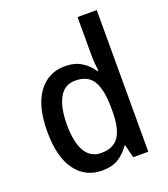

<svg xmlns="http://www.w3.org/2000/svg" viewBox="-140 -859 846 968"><g transform="rotate(-20 283.0 -375.0)"><path d="M243 10Q153 10 100.5 -61Q48 -132 48 -269Q48 -406 101 -477.5Q154 -549 243 -549Q295 -549 331 -527Q367 -505 390 -470H395Q393 -488 391 -513Q389 -538 389 -555V-760H492V0H411L394 -69H389Q366 -34 331 -12Q296 10 243 10ZM268 -75Q334 -75 363 -118.5Q392 -162 392 -250V-271Q392 -366 364.5 -414.5Q337 -463 267 -463Q210 -463 181.5 -411.5Q153 -360 153 -268Q153 -174 182 -124.5Q211 -75 268 -75Z"/></g></svg>

Font: Noto Sans Lao UI SemCond Med
Style: Regular
Weight: 500
Width: 4
Designer: Monotype Design Team
Foundry: Monotype Imaging Inc.
Version: Version 2.000; ttfautohint (v1.8.4.7-5d5b)